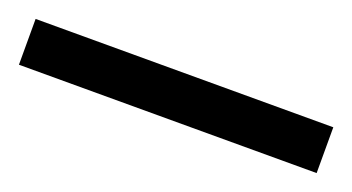

<svg xmlns="http://www.w3.org/2000/svg" viewBox="-26 -7 477 260"><g transform="rotate(20 212.5 123.0)"><path d="M427 156V90H-2V156Z"/></g></svg>

Font: Noto Sans New Tai Lue Semibold
Style: Regular
Weight: 600
Designer: Monotype Design Team
Foundry: Monotype Imaging Inc.
Version: Version 2.004